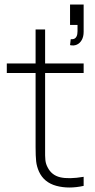

<svg xmlns="http://www.w3.org/2000/svg" viewBox="-20 -820 419 847"><path d="M349 0Q283 14.5 228.5 -0.2Q174 -15 152 -63Q142 -85.5 139.5 -108.2Q137 -131 137 -171V-179V-690H179V-179V-162.5Q178.5 -130 180.2 -113.5Q182 -97 190 -82Q207.5 -47 245.5 -38Q283.5 -29 349 -40ZM10 -498V-540H349V-498ZM292 -647Q306.5 -646 313 -652.8Q319.5 -659.5 321 -670Q322.5 -680.5 322 -699Q322 -702 322 -704.8Q322 -707.5 322 -710H289V-800H349V-680Q349 -658.5 340.8 -643.8Q332.5 -629 318.8 -623Q305 -617 289 -621Z"/></svg>

Font: Manrope
Style: Regular
Weight: 400
Designer: Mikhail Sharanda
Foundry: Mikhail Sharanda
Version: Version 4.503